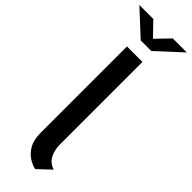

<svg xmlns="http://www.w3.org/2000/svg" viewBox="-384 -1034 1052 1052"><g transform="rotate(45 142.0 -508.0)"><path d="M189.5 11Q165 6 137.2 -11.2Q109.5 -28.5 89.8 -62.2Q70 -96 70 -151V-820H190V-183Q190 -136.5 207.5 -103.8Q225 -71 263.5 -59ZM-42.5 -1028.5H65.5L141 -950.5L216.5 -1028.5H325L182 -896.5H100Z"/></g></svg>

Font: Junction SemiBold
Style: Regular
Weight: 600
Designer: Caroline Hadilaksono
Foundry: Caroline Hadilaksono, Tyler Finck, The League of Moveable Type
Version: Version 2.000; ttfautohint (v1.8.3)